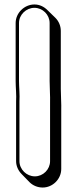

<svg xmlns="http://www.w3.org/2000/svg" viewBox="-20 -734 344 859"><path d="M50 -631V-371C50 -345 54 -306 52 -280V-13C52 9 62 30 77 45L112 81C127 96 148 105 171 105C216 105 254 67 254 22V-241C255 -267 252 -308 252 -336V-596C252 -618 243 -639 228 -654L192 -689C177 -704 157 -714 134 -714C89 -714 50 -676 50 -631ZM65 -631C65 -668 97 -699 134 -699C171 -699 202 -668 202 -631V-371C202 -342 205 -301 204 -277V-276V-13C204 24 173 55 136 55C99 55 67 24 67 -13V-280C69 -309 65 -346 65 -371Z"/></svg>

Font: Blanket
Style: Poster
Weight: 900
Foundry: Cannot Into Space Fonts
Version: Version 0.9